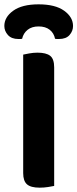

<svg xmlns="http://www.w3.org/2000/svg" viewBox="-33 -859 357 886"><path d="M145 -737Q114 -737 94.5 -721.5Q75 -706 69 -680Q65 -679 61 -679Q57 -679 52 -679Q20 -679 3.5 -697.5Q-13 -716 -13 -739Q-13 -780 28 -809.5Q69 -839 145 -839Q222 -839 263 -809.5Q304 -780 304 -739Q304 -716 288 -697.5Q272 -679 239 -679Q234 -679 229.5 -679Q225 -679 221 -680Q216 -706 196.5 -721.5Q177 -737 145 -737ZM74 -415H217V-1Q208 1 189 4Q170 7 150 7Q109 7 91.5 -8.5Q74 -24 74 -60ZM217 -240H74V-607Q83 -609 102 -612.5Q121 -616 140 -616Q180 -616 198.5 -601.5Q217 -587 217 -548Z"/></svg>

Font: BalooTamma2Bold
Style: Bold
Weight: 700
Designer: Divya Kowshik, Shuchita Grover and Ek Type
Foundry: Ek Type
Version: Version 1.700